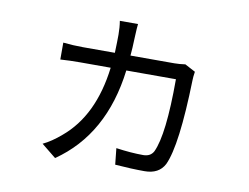

<svg xmlns="http://www.w3.org/2000/svg" viewBox="-74 -718 1148 884"><g transform="rotate(10 500.0 -276.0)"><path d="M799 -442Q795 -416 795 -402Q787 -95 743 -1Q717 49 650 49Q590 49 512 43L504 -33Q574 -23 631 -23Q665 -23 679 -49Q719 -133 719 -393H487Q449 -87 234 61L166 6Q206 -13 249 -50Q386 -164 414 -393H271Q223 -393 179 -390V-469Q227 -464 271 -464H421Q423 -518 423 -549Q423 -583 418 -613H503Q501 -598 499 -552Q497 -493 494 -464H699Q722 -464 750 -468Z"/></g></svg>

Font: 思源黑体R
Style: Regular
Weight: 400
Designer: Ryoko NISHIZUKA  (kana & ideographs); Paul D. Hunt (Latin, Greek & Cyrillic); Wenlong ZHANG  (bopomofo); Sandoll Communi
Foundry: Adobe Systems Incorporated
Version: Version 1.00 June 24, 2014, initial release